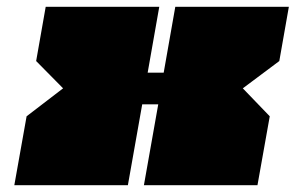

<svg xmlns="http://www.w3.org/2000/svg" viewBox="-20 -543 867 563"><path d="M22 0 58 -202 165 -284 86 -364 114 -523H447L413 -330H460L494 -523H827L799 -364L692 -284L771 -202L735 0H402L444 -237H397L355 0Z"/></svg>

Font: Tomorrow Black
Style: Italic
Weight: 900
Italic angle: -10°
Designer: Tony de Marco, Monica Rizzolli
Foundry: Just in Type
Version: Version 2.002